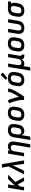

<svg xmlns="http://www.w3.org/2000/svg" viewBox="2656 -3476 1025 6376"><g transform="rotate(-90 3168.0 -287.5)"><path d="M32 0H145L169 -146L231 -208L344 0H468L312 -287L555 -530H410L196 -307L233 -530H120Z M567 0H685L863 -369L913 0H1031L905 -735H787Q797 -699 804 -662Q811 -625 817 -588L828 -516L789 -439L637 -139Z M1455 205H1568L1651 -299Q1657 -334 1657 -369Q1657 -404 1646.5 -435.5Q1636 -467 1614 -491.5Q1592 -516 1560 -527Q1528 -538 1493 -538Q1467 -538 1440 -530.5Q1413 -523 1391.5 -503.5Q1370 -484 1355 -460L1367 -530H1254L1166 0H1279L1335 -338Q1340 -366 1356.5 -392Q1373 -418 1401 -430Q1429 -442 1457 -442Q1481 -442 1501 -432.5Q1521 -423 1531.5 -403.5Q1542 -384 1543 -361Q1544 -338 1541 -315Z M1708 205H1821L1871 -97Q1878 -67 1895.5 -41Q1913 -15 1942.5 -3.5Q1972 8 2005 8Q2035 8 2066 0Q2097 -8 2124 -27Q2151 -46 2170.5 -72.5Q2190 -99 2201 -129Q2212 -159 2217 -189L2235 -299Q2241 -337 2239 -375Q2237 -413 2221 -445Q2205 -477 2176 -499Q2147 -521 2111 -529.5Q2075 -538 2037 -538Q2004 -538 1971 -531.5Q1938 -525 1907 -508Q1876 -491 1852.5 -464Q1829 -437 1816.5 -405.5Q1804 -374 1798 -341ZM1975 -89Q1950 -89 1929 -100Q1908 -111 1899 -133Q1890 -155 1889.5 -179Q1889 -203 1893 -228L1909 -325Q1913 -348 1922 -370Q1931 -392 1949 -409.5Q1967 -427 1990 -434Q2013 -441 2035 -441Q2059 -441 2080 -432.5Q2101 -424 2113 -404.5Q2125 -385 2127 -362Q2129 -339 2125 -315L2106 -205Q2101 -174 2084 -145.5Q2067 -117 2036.5 -103Q2006 -89 1975 -89Z M2547 8Q2580 8 2614 1.5Q2648 -5 2679.5 -21.5Q2711 -38 2735.5 -65Q2760 -92 2773.5 -124Q2787 -156 2793 -189L2811 -299Q2817 -337 2815 -375Q2813 -413 2797 -445.5Q2781 -478 2752 -499.5Q2723 -521 2686.5 -529.5Q2650 -538 2612 -538Q2579 -538 2545 -532Q2511 -526 2479.5 -509Q2448 -492 2423.5 -465.5Q2399 -439 2385.5 -406.5Q2372 -374 2366 -341L2348 -231Q2342 -193 2344 -155Q2346 -117 2362.5 -85Q2379 -53 2407.5 -31Q2436 -9 2472.5 -0.5Q2509 8 2547 8ZM2549 -89Q2525 -89 2503.5 -97.5Q2482 -106 2470 -125Q2458 -144 2456.5 -167.5Q2455 -191 2459 -215L2477 -325Q2482 -356 2499.5 -385Q2517 -414 2548 -427.5Q2579 -441 2610 -441Q2634 -441 2655.5 -432.5Q2677 -424 2689 -405Q2701 -386 2703 -362.5Q2705 -339 2701 -315L2682 -205Q2677 -174 2659.5 -145Q2642 -116 2611 -102.5Q2580 -89 2549 -89Z M3035 0H3148Q3175 -38 3201 -76Q3227 -114 3251.5 -152.5Q3276 -191 3299.5 -230.5Q3323 -270 3344.5 -310.5Q3366 -351 3383.5 -392.5Q3401 -434 3408 -477L3417 -530H3304L3295 -477Q3289 -436 3270.5 -396.5Q3252 -357 3231 -319Q3210 -281 3186.5 -244Q3163 -207 3138 -171Q3127 -235 3110.5 -297Q3094 -359 3074 -419.5Q3054 -480 3028 -538L2926 -499Q2943 -460 2957 -420Q2971 -380 2983 -339.5Q2995 -299 3005.5 -257.5Q3016 -216 3024.5 -174Q3033 -132 3037.5 -88.5Q3042 -45 3035 0Z M3699 8Q3732 8 3766 1.5Q3800 -5 3831.5 -21.5Q3863 -38 3887.5 -65Q3912 -92 3925.5 -124Q3939 -156 3945 -189L3963 -299Q3969 -337 3967 -375Q3965 -413 3949 -445.5Q3933 -478 3904 -499.5Q3875 -521 3838.5 -529.5Q3802 -538 3764 -538Q3731 -538 3697 -532Q3663 -526 3631.5 -509Q3600 -492 3575.5 -465.5Q3551 -439 3537.5 -406.5Q3524 -374 3518 -341L3500 -231Q3494 -193 3496 -155Q3498 -117 3514.5 -85Q3531 -53 3559.5 -31Q3588 -9 3624.5 -0.5Q3661 8 3699 8ZM3701 -89Q3677 -89 3655.5 -97.5Q3634 -106 3622 -125Q3610 -144 3608.5 -167.5Q3607 -191 3611 -215L3629 -325Q3634 -356 3651.5 -385Q3669 -414 3700 -427.5Q3731 -441 3762 -441Q3786 -441 3807.5 -432.5Q3829 -424 3841 -405Q3853 -386 3855 -362.5Q3857 -339 3853 -315L3834 -205Q3829 -174 3811.5 -145Q3794 -116 3763 -102.5Q3732 -89 3701 -89ZM3765 -557 3949 -708 3873 -780 3706 -612Z M4012 205H4125L4142 102Q4147 74 4150.5 45Q4154 16 4155 -12Q4174 -2 4196.5 3Q4219 8 4242 8Q4270 8 4298 -1Q4326 -10 4348.5 -31.5Q4371 -53 4385 -79Q4388 -51 4406 -29.5Q4424 -8 4451.5 0Q4479 8 4508 8H4543V-89H4524Q4517 -89 4510.5 -92Q4504 -95 4502 -102Q4500 -109 4501 -117L4569 -530H4456L4400 -192Q4396 -164 4379 -138Q4362 -112 4334 -100.5Q4306 -89 4278 -89Q4255 -89 4234.5 -98Q4214 -107 4203.5 -126.5Q4193 -146 4192 -169Q4191 -192 4195 -215L4247 -530H4134Z M4851 8Q4884 8 4918 1.5Q4952 -5 4983.5 -21.5Q5015 -38 5039.5 -65Q5064 -92 5077.5 -124Q5091 -156 5097 -189L5115 -299Q5121 -337 5119 -375Q5117 -413 5101 -445.5Q5085 -478 5056 -499.5Q5027 -521 4990.5 -529.5Q4954 -538 4916 -538Q4883 -538 4849 -532Q4815 -526 4783.5 -509Q4752 -492 4727.5 -465.5Q4703 -439 4689.5 -406.5Q4676 -374 4670 -341L4652 -231Q4646 -193 4648 -155Q4650 -117 4666.5 -85Q4683 -53 4711.5 -31Q4740 -9 4776.5 -0.5Q4813 8 4851 8ZM4853 -89Q4829 -89 4807.5 -97.5Q4786 -106 4774 -125Q4762 -144 4760.5 -167.5Q4759 -191 4763 -215L4781 -325Q4786 -356 4803.5 -385Q4821 -414 4852 -427.5Q4883 -441 4914 -441Q4938 -441 4959.5 -432.5Q4981 -424 4993 -405Q5005 -386 5007 -362.5Q5009 -339 5005 -315L4986 -205Q4981 -174 4963.5 -145Q4946 -116 4915 -102.5Q4884 -89 4853 -89Z M5427 8Q5460 8 5493 1.5Q5526 -5 5556.5 -22.5Q5587 -40 5610.5 -66.5Q5634 -93 5646.5 -125Q5659 -157 5665 -189L5721 -530H5608L5554 -205Q5549 -175 5533.5 -146.5Q5518 -118 5488.5 -103.5Q5459 -89 5429 -89Q5429 -89 5429 -89Q5429 -89 5429 -89Q5406 -89 5386 -98.5Q5366 -108 5355.5 -127.5Q5345 -147 5344 -169.5Q5343 -192 5347 -215L5399 -530H5286L5236 -231Q5230 -193 5231.5 -156Q5233 -119 5248 -86.5Q5263 -54 5290.5 -32Q5318 -10 5354 -1Q5390 8 5427 8Z M6003 8Q6036 8 6069 1.5Q6102 -5 6133.5 -22Q6165 -39 6189 -65.5Q6213 -92 6226 -124Q6239 -156 6245 -189L6263 -299Q6267 -325 6266.5 -350Q6266 -375 6256.5 -397.5Q6247 -420 6231 -437L6299 -433L6315 -530L6082 -538H6081Q6047 -538 6012 -532Q5977 -526 5944 -510Q5911 -494 5884.5 -467.5Q5858 -441 5843 -408Q5828 -375 5822 -341L5804 -231Q5798 -193 5800 -155Q5802 -117 5818 -85Q5834 -53 5863 -31Q5892 -9 5928.5 -0.5Q5965 8 6003 8ZM6005 -89Q5981 -89 5959.5 -97.5Q5938 -106 5926 -125.5Q5914 -145 5912.5 -168Q5911 -191 5915 -215L5933 -325Q5937 -349 5948.5 -372.5Q5960 -396 5981.5 -412Q6003 -428 6027.5 -434.5Q6052 -441 6076 -441Q6099 -441 6117.5 -431Q6136 -421 6145.5 -401.5Q6155 -382 6155.5 -359.5Q6156 -337 6153 -315L6134 -205Q6131 -182 6121 -160Q6111 -138 6092.5 -120.5Q6074 -103 6050.5 -96Q6027 -89 6005 -89Z"/></g></svg>

Font: Iosevka Sparkle Semibold
Style: Italic
Weight: 600
Italic angle: -9°
Designer: Belleve Invis
Foundry: Belleve Invis
Version: Version 4.5.0; ttfautohint (v1.8.3)